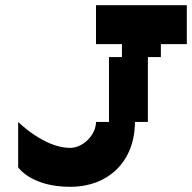

<svg xmlns="http://www.w3.org/2000/svg" viewBox="-20 -720 740 740"><path d="M450 -500H400V-250H350C350 -200 300 -150 250 -150C150 -150 50 -250 50 -250V-75C50 -75 100 0 250 0C400 0 500 -100 500 -250H550V-500H600V-550H700V-700H350V-550H450Z"/></svg>

Font: LS-VG5000 Bold Shifted
Style: Regular
Weight: 400
Designer: Justin Bihan, 2021
Foundry: Justin Bihan, 2021
Version: Version 1.000;Glyphs 3.1.2 (3151)